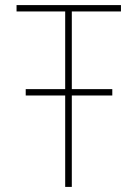

<svg xmlns="http://www.w3.org/2000/svg" viewBox="-20 -734 540 754"><path d="M236 0V-359H81V-384H236V-689H45V-714H455V-689H262V-384H421V-359H262V0Z"/></svg>

Font: Noto Sans Mono ExtraCondensed Thin
Style: Regular
Weight: 100
Width: 2
Designer: Monotype Design Team
Foundry: Monotype Imaging Inc.
Version: Version 2.014; ttfautohint (v1.8.4.7-5d5b)